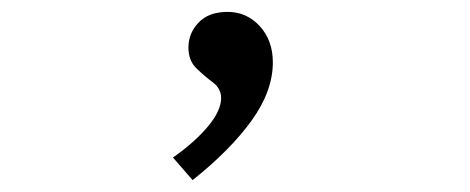

<svg xmlns="http://www.w3.org/2000/svg" viewBox="-20 -135 790 323"><path d="M304 168 271 130Q308 104 330 77.5Q352 51 352 30Q352 14 338 3.5Q324 -7 310.5 -20Q297 -33 297 -55Q297 -79 314 -97Q331 -115 363 -115Q395 -115 417 -91Q439 -67 439 -30Q439 18 403.5 67.5Q368 117 304 168Z"/></svg>

Font: Inconsolata ExtraExpanded
Style: Regular
Weight: 400
Width: 8
Monospace: yes
Designer: Raph Levien, Cyreal, Brenton Simpson
Foundry: Raph Levien, Cyreal, Google
Version: Version 3.001; ttfautohint (v1.8.2.53-6de2)